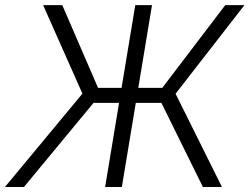

<svg xmlns="http://www.w3.org/2000/svg" viewBox="-47 -748 998 768"><path d="M561 -727.5 440.4 0H373.5L494.1 -727.5ZM-27.3 0 282.7 -373.5 125.5 -727.5H202.1L345.2 -396.5H602.1L854 -727.5H930.7L655.3 -373L840.8 0H764.6L598.6 -336.4H327.1L48.8 0Z"/></svg>

Font: Inter 28pt Light
Style: Italic
Weight: 300
Italic angle: -9.3988°
Designer: Rasmus Andersson
Foundry: rsms
Version: Version 4.001;git-66647c0bb